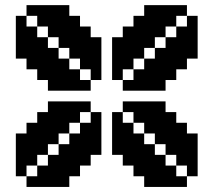

<svg xmlns="http://www.w3.org/2000/svg" viewBox="-20 -770 832 748"><path d="M41.7 -125H83.3V-83.3H41.7ZM41.7 -166.7H83.3V-125H41.7ZM41.7 -208.3H83.3V-166.7H41.7ZM83.3 -83.3H125V-41.7H83.3ZM125 -83.3H166.7V-41.7H125ZM166.7 -83.3H208.3V-41.7H166.7ZM83.3 -166.7H125V-125H83.3ZM83.3 -208.3H125V-166.7H83.3ZM83.3 -250H125V-208.3H83.3ZM125 -125H166.7V-83.3H125ZM166.7 -125H208.3V-83.3H166.7ZM208.3 -125H250V-83.3H208.3ZM125 -208.3H166.7V-166.7H125ZM125 -250H166.7V-208.3H125ZM125 -291.7H166.7V-250H125ZM166.7 -166.7H208.3V-125H166.7ZM208.3 -166.7H250V-125H208.3ZM250 -166.7H291.7V-125H250ZM166.7 -250H208.3V-208.3H166.7ZM166.7 -291.7H208.3V-250H166.7ZM208.3 -208.3H250V-166.7H208.3ZM250 -208.3H291.7V-166.7H250ZM250 -250H291.7V-208.3H250ZM208.3 -291.7H250V-250H208.3ZM208.3 -83.3H250V-41.7H208.3ZM250 -125H291.7V-83.3H250ZM291.7 -166.7H333.3V-125H291.7ZM291.7 -208.3H333.3V-166.7H291.7ZM291.7 -250H333.3V-208.3H291.7ZM333.3 -250H375V-208.3H333.3ZM333.3 -208.3H375V-166.7H333.3ZM41.7 -250H83.3V-208.3H41.7ZM83.3 -291.7H125V-250H83.3ZM125 -333.3H166.7V-291.7H125ZM166.7 -333.3H208.3V-291.7H166.7ZM166.7 -375H208.3V-333.3H166.7ZM208.3 -333.3H250V-291.7H208.3ZM208.3 -375H250V-333.3H208.3ZM250 -333.3H291.7V-291.7H250ZM250 -375H291.7V-333.3H250ZM291.7 -291.7H333.3V-250H291.7ZM333.3 -291.7H375V-250H333.3ZM291.7 -375H333.3V-333.3H291.7ZM333.3 -333.3H375V-291.7H333.3ZM750 -125V-83.3H708.3V-125ZM750 -166.7V-125H708.3V-166.7ZM750 -208.3V-166.7H708.3V-208.3ZM708.3 -83.3V-41.7H666.7V-83.3ZM666.7 -83.3V-41.7H625V-83.3ZM625 -83.3V-41.7H583.3V-83.3ZM708.3 -166.7V-125H666.7V-166.7ZM708.3 -208.3V-166.7H666.7V-208.3ZM708.3 -250V-208.3H666.7V-250ZM666.7 -125V-83.3H625V-125ZM625 -125V-83.3H583.3V-125ZM583.3 -125V-83.3H541.7V-125ZM666.7 -208.3V-166.7H625V-208.3ZM666.7 -250V-208.3H625V-250ZM666.7 -291.7V-250H625V-291.7ZM625 -166.7V-125H583.3V-166.7ZM583.3 -166.7V-125H541.7V-166.7ZM541.7 -166.7V-125H500V-166.7ZM625 -250V-208.3H583.3V-250ZM625 -291.7V-250H583.3V-291.7ZM583.3 -208.3V-166.7H541.7V-208.3ZM541.7 -208.3V-166.7H500V-208.3ZM541.7 -250V-208.3H500V-250ZM583.3 -291.7V-250H541.7V-291.7ZM583.3 -83.3V-41.7H541.7V-83.3ZM541.7 -125V-83.3H500V-125ZM500 -166.7V-125H458.3V-166.7ZM500 -208.3V-166.7H458.3V-208.3ZM500 -250V-208.3H458.3V-250ZM458.3 -250V-208.3H416.7V-250ZM458.3 -208.3V-166.7H416.7V-208.3ZM750 -250V-208.3H708.3V-250ZM708.3 -291.7V-250H666.7V-291.7ZM666.7 -333.3V-291.7H625V-333.3ZM625 -333.3V-291.7H583.3V-333.3ZM625 -375V-333.3H583.3V-375ZM583.3 -333.3V-291.7H541.7V-333.3ZM583.3 -375V-333.3H541.7V-375ZM541.7 -333.3V-291.7H500V-333.3ZM541.7 -375V-333.3H500V-375ZM500 -291.7V-250H458.3V-291.7ZM458.3 -291.7V-250H416.7V-291.7ZM500 -375V-333.3H458.3V-375ZM458.3 -333.3V-291.7H416.7V-333.3ZM41.7 -666.7V-708.3H83.3V-666.7ZM41.7 -625V-666.7H83.3V-625ZM41.7 -583.3V-625H83.3V-583.3ZM83.3 -708.3V-750H125V-708.3ZM125 -708.3V-750H166.7V-708.3ZM166.7 -708.3V-750H208.3V-708.3ZM83.3 -625V-666.7H125V-625ZM83.3 -583.3V-625H125V-583.3ZM83.3 -541.7V-583.3H125V-541.7ZM125 -666.7V-708.3H166.7V-666.7ZM166.7 -666.7V-708.3H208.3V-666.7ZM208.3 -666.7V-708.3H250V-666.7ZM125 -583.3V-625H166.7V-583.3ZM125 -541.7V-583.3H166.7V-541.7ZM125 -500V-541.7H166.7V-500ZM166.7 -625V-666.7H208.3V-625ZM208.3 -625V-666.7H250V-625ZM250 -625V-666.7H291.7V-625ZM166.7 -541.7V-583.3H208.3V-541.7ZM166.7 -500V-541.7H208.3V-500ZM208.3 -583.3V-625H250V-583.3ZM250 -583.3V-625H291.7V-583.3ZM250 -541.7V-583.3H291.7V-541.7ZM208.3 -500V-541.7H250V-500ZM208.3 -708.3V-750H250V-708.3ZM250 -666.7V-708.3H291.7V-666.7ZM291.7 -625V-666.7H333.3V-625ZM291.7 -583.3V-625H333.3V-583.3ZM291.7 -541.7V-583.3H333.3V-541.7ZM333.3 -541.7V-583.3H375V-541.7ZM333.3 -583.3V-625H375V-583.3ZM41.7 -541.7V-583.3H83.3V-541.7ZM83.3 -500V-541.7H125V-500ZM125 -458.3V-500H166.7V-458.3ZM166.7 -458.3V-500H208.3V-458.3ZM166.7 -416.7V-458.3H208.3V-416.7ZM208.3 -458.3V-500H250V-458.3ZM208.3 -416.7V-458.3H250V-416.7ZM250 -458.3V-500H291.7V-458.3ZM250 -416.7V-458.3H291.7V-416.7ZM291.7 -500V-541.7H333.3V-500ZM333.3 -500V-541.7H375V-500ZM291.7 -416.7V-458.3H333.3V-416.7ZM333.3 -458.3V-500H375V-458.3ZM750 -666.7H708.3V-708.3H750ZM750 -625H708.3V-666.7H750ZM750 -583.3H708.3V-625H750ZM708.3 -708.3H666.7V-750H708.3ZM666.7 -708.3H625V-750H666.7ZM625 -708.3H583.3V-750H625ZM708.3 -625H666.7V-666.7H708.3ZM708.3 -583.3H666.7V-625H708.3ZM708.3 -541.7H666.7V-583.3H708.3ZM666.7 -666.7H625V-708.3H666.7ZM625 -666.7H583.3V-708.3H625ZM583.3 -666.7H541.7V-708.3H583.3ZM666.7 -583.3H625V-625H666.7ZM666.7 -541.7H625V-583.3H666.7ZM666.7 -500H625V-541.7H666.7ZM625 -625H583.3V-666.7H625ZM583.3 -625H541.7V-666.7H583.3ZM541.7 -625H500V-666.7H541.7ZM625 -541.7H583.3V-583.3H625ZM625 -500H583.3V-541.7H625ZM583.3 -583.3H541.7V-625H583.3ZM541.7 -583.3H500V-625H541.7ZM541.7 -541.7H500V-583.3H541.7ZM583.3 -500H541.7V-541.7H583.3ZM583.3 -708.3H541.7V-750H583.3ZM541.7 -666.7H500V-708.3H541.7ZM500 -625H458.3V-666.7H500ZM500 -583.3H458.3V-625H500ZM500 -541.7H458.3V-583.3H500ZM458.3 -541.7H416.7V-583.3H458.3ZM458.3 -583.3H416.7V-625H458.3ZM750 -541.7H708.3V-583.3H750ZM708.3 -500H666.7V-541.7H708.3ZM666.7 -458.3H625V-500H666.7ZM625 -458.3H583.3V-500H625ZM625 -416.7H583.3V-458.3H625ZM583.3 -458.3H541.7V-500H583.3ZM583.3 -416.7H541.7V-458.3H583.3ZM541.7 -458.3H500V-500H541.7ZM541.7 -416.7H500V-458.3H541.7ZM500 -500H458.3V-541.7H500ZM458.3 -500H416.7V-541.7H458.3ZM500 -416.7H458.3V-458.3H500ZM458.3 -458.3H416.7V-500H458.3Z"/></svg>

Font: Yarndings 20
Style: Regular
Weight: 400
Designer: Sarah Cadigan-Fried
Version: Version 1.000; ttfautohint (v1.8.4.7-5d5b)